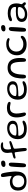

<svg xmlns="http://www.w3.org/2000/svg" viewBox="2104 -2786 726 4974"><g transform="rotate(-90 2467.0 -299.0)"><path d="M251 25.5Q178.5 25.5 126 -0.5Q73.5 -26.5 45 -76.2Q16.5 -126 16.5 -197.5Q16.5 -264.5 43.5 -311.2Q70.5 -358 120.5 -382.5Q170.5 -407 239 -407Q278.5 -407 304.8 -398.5Q331 -390 348 -380Q360.5 -372.5 370.8 -367Q381 -361.5 385.5 -361.5Q393.5 -361.5 393.5 -377Q393.5 -391.5 390.8 -413.5Q388 -435.5 384.5 -461Q381 -486.5 377 -511.8Q373 -537 370.5 -558.2Q368 -579.5 368 -592Q368 -638.5 410.5 -638.5Q426.5 -638.5 440 -629.5Q453.5 -620.5 462 -603.5Q469 -585 476 -551.2Q483 -517.5 489.2 -476Q495.5 -434.5 500.5 -392.5Q505.5 -350.5 508.5 -314.2Q511.5 -278 511.5 -255.5Q511.5 -161.5 484.8 -99Q458 -36.5 400.8 -5.5Q343.5 25.5 251 25.5ZM254 -34.5Q304.5 -34.5 339.2 -53.2Q374 -72 391.8 -107.5Q409.5 -143 409.5 -193Q409.5 -241.5 391.5 -274.5Q373.5 -307.5 340.5 -324.2Q307.5 -341 261 -341Q211.5 -341 175.2 -324.2Q139 -307.5 119.5 -274.2Q100 -241 100 -191Q100 -143 119 -108Q138 -73 172.5 -53.8Q207 -34.5 254 -34.5Z M668 12Q651 12 640.5 4.5Q630 -3 625.8 -20Q621.5 -37 621.5 -64Q621.5 -81.5 622.2 -107.5Q623 -133.5 624.5 -164.5Q626 -195.5 628 -227.8Q630 -260 632.2 -289.8Q634.5 -319.5 637 -343.2Q639.5 -367 641.5 -380.5Q649 -408 663.8 -420.8Q678.5 -433.5 701 -433.5Q722 -433.5 731.5 -416.8Q741 -400 741 -367Q741 -353 740 -326.2Q739 -299.5 737.2 -265.8Q735.5 -232 733.5 -196.2Q731.5 -160.5 728.8 -127.8Q726 -95 723.5 -70Q721 -45 718 -34Q711 -7.5 698.8 2.2Q686.5 12 668 12ZM699 -520Q657 -520 642.8 -534.5Q628.5 -549 628.5 -566.5Q628.5 -589 644.8 -604.2Q661 -619.5 684.8 -627Q708.5 -634.5 731.5 -634.5Q749 -634.5 763 -629Q777 -623.5 785 -611.5Q793 -599.5 793 -580Q793 -559 780.2 -546Q767.5 -533 746 -526.5Q724.5 -520 699 -520Z M1086 31.5Q1066 31.5 1056 21.5Q1046 11.5 1041.5 -10Q1040 -24 1037 -49Q1034 -74 1030.5 -104.5Q1027 -135 1023 -165.8Q1019 -196.5 1015.5 -222.5Q1012 -248.5 1010 -264Q1009 -274 1004 -278Q999 -282 989.5 -282Q982 -282 968.2 -279.5Q954.5 -277 930.5 -271.5Q906 -266 892.2 -262.5Q878.5 -259 870 -259Q863 -259 857.8 -262Q852.5 -265 849.2 -270.8Q846 -276.5 846 -284Q846 -293 853.8 -301Q861.5 -309 878.5 -316.5Q887 -320 908 -325.8Q929 -331.5 951.8 -337.2Q974.5 -343 988 -346.5Q995.5 -348 998.2 -354Q1001 -360 1001 -372Q1001 -387.5 998.8 -404.8Q996.5 -422 994.2 -440Q992 -458 992 -477Q992 -531 1012.5 -567.8Q1033 -604.5 1072 -623.5Q1111 -642.5 1166.5 -642.5Q1187.5 -642.5 1206 -639.2Q1224.5 -636 1238.2 -630.5Q1252 -625 1260 -617.8Q1268 -610.5 1268 -602Q1268 -593.5 1263.2 -589Q1258.5 -584.5 1250.5 -582.5Q1241 -581 1225.8 -582Q1210.5 -583 1190.5 -582.5Q1130.5 -582.5 1105.8 -552.8Q1081 -523 1081 -463.5Q1081 -454 1081.8 -442.8Q1082.5 -431.5 1083.8 -420.5Q1085 -409.5 1086.5 -400Q1088.5 -386.5 1093 -381Q1097.5 -375.5 1105.5 -375.5Q1112 -375.5 1131 -380.5Q1150 -385.5 1176 -393.5Q1195 -400 1215.5 -405.8Q1236 -411.5 1252.2 -415.5Q1268.5 -419.5 1276 -419.5Q1287.5 -419.5 1293.5 -413.2Q1299.5 -407 1299.5 -396.5Q1299.5 -384.5 1290.2 -376.2Q1281 -368 1253 -357Q1234.5 -350 1206.8 -340.2Q1179 -330.5 1138 -317Q1116.5 -309.5 1109 -300Q1101.5 -290.5 1101.5 -276.5Q1101.5 -263.5 1103.8 -238Q1106 -212.5 1109 -181Q1112 -149.5 1115 -117.5Q1118 -85.5 1119.8 -58.5Q1121.5 -31.5 1120.5 -15.5Q1118 10.5 1109.8 21Q1101.5 31.5 1086 31.5Z M1617 32Q1534 32 1473.8 7Q1413.5 -18 1381.2 -70.5Q1349 -123 1349 -205.5Q1349 -273 1371.5 -323.8Q1394 -374.5 1433 -408.5Q1472 -442.5 1523.5 -459.5Q1575 -476.5 1633.5 -476.5Q1673.5 -476.5 1708.2 -467.8Q1743 -459 1769.5 -441Q1796 -423 1811 -395.5Q1826 -368 1826 -331Q1826 -288 1807 -262Q1788 -236 1755.2 -221.8Q1722.5 -207.5 1681.5 -201.5Q1640.5 -195.5 1596.5 -193Q1576.5 -191 1549.5 -189.8Q1522.5 -188.5 1498.2 -188.2Q1474 -188 1461.5 -188Q1446.5 -188 1441.2 -183.8Q1436 -179.5 1436 -168.5Q1436 -154.5 1443.8 -135Q1451.5 -115.5 1466.5 -97.5Q1494 -62.5 1530.2 -51Q1566.5 -39.5 1620.5 -39.5Q1664 -39.5 1697.5 -49.5Q1731 -59.5 1755.8 -69Q1780.5 -78.5 1798 -78.5Q1812 -78.5 1820 -73.2Q1828 -68 1828 -52.5Q1828 -38 1812.5 -23Q1797 -8 1768.8 4.5Q1740.5 17 1702 24.5Q1663.5 32 1617 32ZM1574 -234.5Q1620 -234.5 1659 -242.8Q1698 -251 1721.8 -271.8Q1745.5 -292.5 1745.5 -329.5Q1745.5 -373 1714 -395.8Q1682.5 -418.5 1623.5 -418.5Q1589 -418.5 1556.2 -406.2Q1523.5 -394 1498 -372.5Q1472.5 -351 1457.5 -323.5Q1442.5 -296 1442.5 -265Q1442.5 -250 1455 -243.8Q1467.5 -237.5 1496.2 -236Q1525 -234.5 1574 -234.5Z M1998 10.5Q1987 10.5 1978 5.2Q1969 0 1961.5 -9.5Q1954 -19 1948 -31.5Q1939.5 -51 1933 -76.2Q1926.5 -101.5 1921.5 -129.2Q1916.5 -157 1914.2 -183.8Q1912 -210.5 1912 -232Q1912 -313.5 1940.5 -369.2Q1969 -425 2023.8 -453.8Q2078.5 -482.5 2157.5 -482.5Q2189 -482.5 2217.2 -478Q2245.5 -473.5 2267.5 -465.2Q2289.5 -457 2302.5 -445.5Q2315.5 -434 2315.5 -419Q2315.5 -408 2310.5 -401Q2305.5 -394 2298 -391Q2290.5 -388 2282 -388Q2261 -388 2233.5 -396Q2206 -404 2159.5 -404Q2085 -404 2049 -357.5Q2013 -311 2013 -234Q2013 -206.5 2015.8 -181Q2018.5 -155.5 2022.2 -132.8Q2026 -110 2029.8 -90.8Q2033.5 -71.5 2036 -57Q2038.5 -42.5 2038.5 -34Q2038.5 -9.5 2028 0.5Q2017.5 10.5 1998 10.5Z M2640 32Q2557 32 2496.8 7Q2436.5 -18 2404.2 -70.5Q2372 -123 2372 -205.5Q2372 -273 2394.5 -323.8Q2417 -374.5 2456 -408.5Q2495 -442.5 2546.5 -459.5Q2598 -476.5 2656.5 -476.5Q2696.5 -476.5 2731.2 -467.8Q2766 -459 2792.5 -441Q2819 -423 2834 -395.5Q2849 -368 2849 -331Q2849 -288 2830 -262Q2811 -236 2778.2 -221.8Q2745.5 -207.5 2704.5 -201.5Q2663.5 -195.5 2619.5 -193Q2599.5 -191 2572.5 -189.8Q2545.5 -188.5 2521.2 -188.2Q2497 -188 2484.5 -188Q2469.5 -188 2464.2 -183.8Q2459 -179.5 2459 -168.5Q2459 -154.5 2466.8 -135Q2474.5 -115.5 2489.5 -97.5Q2517 -62.5 2553.2 -51Q2589.5 -39.5 2643.5 -39.5Q2687 -39.5 2720.5 -49.5Q2754 -59.5 2778.8 -69Q2803.5 -78.5 2821 -78.5Q2835 -78.5 2843 -73.2Q2851 -68 2851 -52.5Q2851 -38 2835.5 -23Q2820 -8 2791.8 4.5Q2763.5 17 2725 24.5Q2686.5 32 2640 32ZM2597 -234.5Q2643 -234.5 2682 -242.8Q2721 -251 2744.8 -271.8Q2768.5 -292.5 2768.5 -329.5Q2768.5 -373 2737 -395.8Q2705.5 -418.5 2646.5 -418.5Q2612 -418.5 2579.2 -406.2Q2546.5 -394 2521 -372.5Q2495.5 -351 2480.5 -323.5Q2465.5 -296 2465.5 -265Q2465.5 -250 2478 -243.8Q2490.5 -237.5 2519.2 -236Q2548 -234.5 2597 -234.5Z M2966 11Q2947.5 11 2937.2 -1Q2927 -13 2923 -39.5Q2922 -53 2921.8 -70.5Q2921.5 -88 2922.5 -110.2Q2923.5 -132.5 2926 -160Q2933 -258 2965.8 -326Q2998.5 -394 3056.5 -429.8Q3114.5 -465.5 3196.5 -465.5Q3278.5 -465.5 3335.5 -431.8Q3392.5 -398 3422.2 -326.8Q3452 -255.5 3452 -142.5Q3452 -121.5 3451.5 -103.8Q3451 -86 3450 -71.8Q3449 -57.5 3446.5 -46Q3441 -14.5 3429.8 -1.8Q3418.5 11 3398.5 11Q3381 11 3371.5 4Q3362 -3 3358.2 -17.2Q3354.5 -31.5 3353 -53Q3352 -93.5 3351 -124.2Q3350 -155 3348 -179.5Q3346 -204 3343.2 -225.5Q3340.5 -247 3335.5 -269.5Q3323.5 -326.5 3293 -357Q3262.5 -387.5 3201 -387.5Q3140.5 -387.5 3105 -354.5Q3069.5 -321.5 3050 -265.5Q3042 -242 3036.8 -217Q3031.5 -192 3028.5 -165.5Q3025.5 -139 3023.5 -110.8Q3021.5 -82.5 3020 -52Q3018 -26.5 3010.8 -12.8Q3003.5 1 2992.5 6Q2981.5 11 2966 11Z M3798.5 27.5Q3740.5 27.5 3690.2 11Q3640 -5.5 3602 -37.5Q3564 -69.5 3542.8 -116Q3521.5 -162.5 3521.5 -222.5Q3521.5 -286.5 3542.2 -337.8Q3563 -389 3601 -425.5Q3639 -462 3692 -481.2Q3745 -500.5 3809 -500.5Q3857.5 -500.5 3892.8 -491.5Q3928 -482.5 3947.5 -468.8Q3967 -455 3967 -441.5Q3967 -434 3962.8 -427.5Q3958.5 -421 3951.8 -417.5Q3945 -414 3937 -414Q3926.5 -414 3913 -419.2Q3899.5 -424.5 3877.5 -429.8Q3855.5 -435 3819 -435Q3774 -435 3737.2 -420.5Q3700.5 -406 3673.8 -379.2Q3647 -352.5 3632.5 -316.2Q3618 -280 3618 -236Q3618 -178.5 3642.5 -138.8Q3667 -99 3708.8 -78.2Q3750.5 -57.5 3802.5 -57.5Q3851.5 -57.5 3884.5 -67.8Q3917.5 -78 3938.5 -91.5Q3959.5 -105 3972.5 -115.2Q3985.5 -125.5 3994.5 -125.5Q4007 -125.5 4013.8 -120Q4020.5 -114.5 4023.2 -106.5Q4026 -98.5 4026 -91Q4026 -73.5 4011.2 -53Q3996.5 -32.5 3967.8 -14.2Q3939 4 3896.5 15.8Q3854 27.5 3798.5 27.5Z M4179.5 12Q4162.5 12 4152 4.5Q4141.5 -3 4137.2 -20Q4133 -37 4133 -64Q4133 -81.5 4133.8 -107.5Q4134.5 -133.5 4136 -164.5Q4137.5 -195.5 4139.5 -227.8Q4141.5 -260 4143.8 -289.8Q4146 -319.5 4148.5 -343.2Q4151 -367 4153 -380.5Q4160.5 -408 4175.2 -420.8Q4190 -433.5 4212.5 -433.5Q4233.5 -433.5 4243 -416.8Q4252.5 -400 4252.5 -367Q4252.5 -353 4251.5 -326.2Q4250.5 -299.5 4248.8 -265.8Q4247 -232 4245 -196.2Q4243 -160.5 4240.2 -127.8Q4237.5 -95 4235 -70Q4232.5 -45 4229.5 -34Q4222.5 -7.5 4210.2 2.2Q4198 12 4179.5 12ZM4210.5 -520Q4168.5 -520 4154.2 -534.5Q4140 -549 4140 -566.5Q4140 -589 4156.2 -604.2Q4172.5 -619.5 4196.2 -627Q4220 -634.5 4243 -634.5Q4260.5 -634.5 4274.5 -629Q4288.5 -623.5 4296.5 -611.5Q4304.5 -599.5 4304.5 -580Q4304.5 -559 4291.8 -546Q4279 -533 4257.5 -526.5Q4236 -520 4210.5 -520Z M4578 43.5Q4538 43.5 4503.2 35.5Q4468.5 27.5 4442 10.2Q4415.5 -7 4400.8 -34.2Q4386 -61.5 4386 -100.5Q4386 -147 4408.8 -176.5Q4431.5 -206 4470 -222.5Q4508.5 -239 4557.2 -245.2Q4606 -251.5 4657.5 -251.5Q4674.5 -251.5 4692.2 -250.2Q4710 -249 4725.8 -248.2Q4741.5 -247.5 4752.5 -247.5Q4766 -247.5 4770.8 -251.8Q4775.5 -256 4775.5 -267Q4775.5 -289.5 4769.8 -307Q4764 -324.5 4753.5 -338Q4743 -351.5 4728.5 -360.5Q4706 -376 4674.5 -382.5Q4643 -389 4607 -389Q4565 -389 4534.5 -380Q4504 -371 4482.2 -361.8Q4460.5 -352.5 4444 -352.5Q4424.5 -352.5 4414.2 -359Q4404 -365.5 4404 -379.5Q4404 -395.5 4419.2 -410.2Q4434.5 -425 4461.8 -436.5Q4489 -448 4526.2 -454.8Q4563.5 -461.5 4607 -461.5Q4693.5 -461.5 4751 -438.8Q4808.5 -416 4837.2 -365.8Q4866 -315.5 4866 -232.5Q4866 -205.5 4863 -185.5Q4860 -165.5 4856 -150.8Q4852 -136 4849 -125.5Q4846 -115 4846 -106.5Q4846 -95 4853.5 -85.2Q4861 -75.5 4870.8 -66.2Q4880.5 -57 4888 -47Q4895.5 -37 4895.5 -25Q4895.5 -6.5 4883.5 1Q4871.5 8.5 4858.5 8.5Q4844 8.5 4834.8 -1.5Q4825.5 -11.5 4817.5 -21.5Q4809.5 -31.5 4797.5 -31.5Q4790.5 -31.5 4782.8 -28Q4775 -24.5 4763 -15.5Q4748.5 -4.5 4725.5 9.2Q4702.5 23 4666.8 33.2Q4631 43.5 4578 43.5ZM4590 -17.5Q4625 -17.5 4657.8 -28.5Q4690.5 -39.5 4716.2 -59.2Q4742 -79 4757.2 -105.5Q4772.5 -132 4772.5 -163Q4772.5 -181.5 4759.8 -189.5Q4747 -197.5 4718.2 -199.5Q4689.5 -201.5 4640.5 -201.5Q4594 -201.5 4554.5 -192.2Q4515 -183 4491.2 -161.5Q4467.5 -140 4467.5 -103Q4467.5 -74 4481.8 -55.2Q4496 -36.5 4523.5 -27Q4551 -17.5 4590 -17.5Z"/></g></svg>

Font: Gluten Light
Style: Regular
Weight: 300
Designer: Tyler Finck
Foundry: Etcetera Type Company
Version: Version 1.300